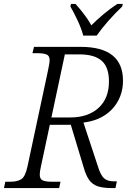

<svg xmlns="http://www.w3.org/2000/svg" viewBox="-37 -951 696 971"><path d="M-17 0 -10 -32H16Q51 -32 71 -45Q91 -58 102 -109L205 -591Q209 -609 211.5 -624Q214 -639 214 -647Q214 -669 198.5 -675.5Q183 -682 150 -682H127L135 -714H371Q585 -714 585 -543Q585 -488 561 -442.5Q537 -397 492.5 -368Q448 -339 385 -331L458 -110Q471 -67 488 -50.5Q505 -34 538 -34H554L547 0H527Q485 0 458.5 -8.5Q432 -17 415 -39.5Q398 -62 386 -105L321 -320H215L170 -109Q167 -97 165.5 -86Q164 -75 164 -68Q164 -45 179.5 -38.5Q195 -32 224 -32H269L262 0ZM318 -357Q408 -357 461 -405Q514 -453 514 -539Q514 -611 477.5 -643.5Q441 -676 364 -676H291L223 -357ZM384 -771Q375 -806 355.5 -847.5Q336 -889 319 -918L322 -931H345Q369 -904 388.5 -878.5Q408 -853 425 -823Q451 -849 484.5 -877.5Q518 -906 556 -931H584L581 -918Q546 -885 511.5 -846Q477 -807 452 -771Z"/></svg>

Font: Noto Serif Light
Style: Italic
Weight: 300
Italic angle: -12°
Designer: Monotype Design Team
Foundry: Monotype Imaging Inc.
Version: Version 2.013